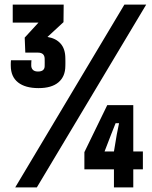

<svg xmlns="http://www.w3.org/2000/svg" viewBox="-20 -820 666 840"><path d="M148.7 -434.5Q90.6 -434.5 59 -459.4Q27.4 -484.3 27.2 -532Q27.2 -535.5 27.1 -539Q27 -542.5 27.3 -546.7Q27.5 -551 28 -556.3H117.6Q117.1 -550.1 116.8 -544Q116.6 -537.8 116.7 -532.6Q117 -521.2 124.2 -514.2Q131.5 -507.1 146.1 -507.1Q160.9 -507.1 168.1 -513.2Q175.2 -519.4 175.4 -530.1Q175.5 -538.4 175.6 -546.6Q175.6 -554.7 175.4 -563Q175.2 -576.1 167.9 -583Q160.5 -589.8 145.8 -589.8H90.7L88.1 -655.5L148.3 -721.1H35.7V-800H258.6L257.8 -723.1L187.7 -658.4Q224.8 -652.3 245.3 -629Q265.8 -605.8 265.9 -564.6Q266.1 -559.4 266.1 -553.3Q266.1 -547.2 266.1 -541.4Q266.1 -535.7 265.9 -531.4Q265.7 -485.2 235.8 -459.9Q205.9 -434.5 148.7 -434.5ZM46.5 0 524.3 -800H619.7L141.1 0ZM563.1 -360V-157.2H605.1V-79.2H563.1V0H478.5V-79.2H349.2V-154.4L449.2 -360ZM478.5 -157.2 490.8 -231 500.9 -281.1H485.8L465.9 -231L437.4 -157.2Z"/></svg>

Font: Big Shoulders Thin
Style: Regular
Weight: 100
Designer: Patric King
Foundry: XO Type Co
Version: Version 2.002